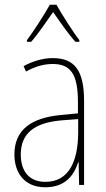

<svg xmlns="http://www.w3.org/2000/svg" viewBox="-20 -849 450 813"><path d="M219 -829H191C167 -786 120 -713 94 -679V-672H112C142 -706 179 -761 205 -798C232 -759 268 -707 299 -672H316V-679C296 -704 244 -784 219 -829ZM203 -603C162 -603 118 -590 80 -569L90 -546C133 -570 170 -578 203 -578C278 -578 310 -537 310 -417V-369L237 -362C113 -350 41 -300 41 -195C41 -119 82 -56 172 -56C258 -56 294 -109 311 -162H313L315 -66H336V-422C336 -552 295 -603 203 -603ZM237 -339 311 -345V-286C310 -164 271 -79 172 -79C106 -79 68 -121 68 -195C68 -285 127 -329 237 -339Z"/></svg>

Font: Noto Sans Malayalam UI Condensed Thin
Style: Regular
Weight: 100
Width: 3
Designer: Jelle Bosma - Monotype Design Team
Foundry: Monotype Imaging Inc.
Version: Version 2.104